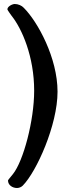

<svg xmlns="http://www.w3.org/2000/svg" viewBox="-20 -726 344 961"><path d="M65 215C75 215 86 211 94 203C163 133 268 -100 268 -267C268 -436 169 -617 99 -687C89 -698 71 -706 54 -706C42 -706 17 -694 17 -679C17 -676 35 -651 38 -647C90 -582 151 -443 151 -272C151 -122 97 80 45 145C43 149 20 174 20 177C20 201 43 215 65 215Z"/></svg>

Font: EB Garamond
Style: Bold
Weight: 700
Designer: Georg Duffner and Octavio Pardo
Foundry: Georg Duffner
Version: Version 1.000;PS 001.000;hotconv 1.0.88;makeotf.lib2.5.64775